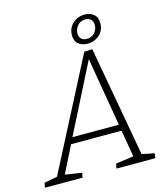

<svg xmlns="http://www.w3.org/2000/svg" viewBox="-164 -999 961 1099"><g transform="rotate(-15 316.5 -449.5)"><path d="M193 -28 188 0H-35L-30 -28L48 -43L384 -694L432 -696L549 -43L623 -28L619 0H389L394 -28L500 -43L473 -202H174L94 -43ZM192 -239H467L398 -646ZM415 -733Q383 -733 361.5 -750.5Q340 -768 340 -803Q340 -845 369.5 -872Q399 -899 441 -899Q472 -899 493.5 -881.5Q515 -864 515 -828Q515 -786 485.5 -759.5Q456 -733 415 -733ZM418 -761Q447 -761 464.5 -781Q482 -801 482 -827Q482 -847 470 -859Q458 -871 437 -871Q408 -871 390.5 -850.5Q373 -830 373 -805Q373 -784 385 -772.5Q397 -761 418 -761Z"/></g></svg>

Font: Bitter Light
Style: Italic
Weight: 300
Italic angle: -9°
Designer: Sol Matas, and Bitter project Authors
Foundry: Sol Matas
Version: Version 2.001